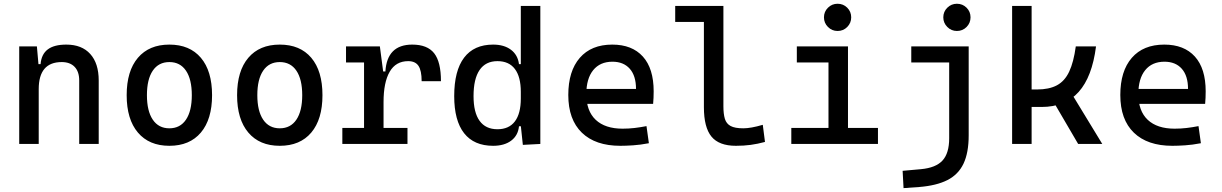

<svg xmlns="http://www.w3.org/2000/svg" viewBox="-20 -764 6485 1019"><path d="M400.4 0V-336.9Q400.4 -383.8 376 -409.2Q351.6 -434.6 307.6 -434.6Q185.5 -434.6 185.5 -291L155.3 -423.8H195.3Q199.7 -476.1 233.4 -501.7Q267.1 -527.3 332 -527.3Q414.1 -527.3 459 -477.5Q503.9 -427.7 503.9 -336.9V0ZM82 0V-517.6H175.8L185.5 -408.2V0Z M878.9 9.8Q771.5 9.8 711.9 -60.5Q652.3 -130.9 652.3 -258.8Q652.3 -387.2 711.9 -457.3Q771.5 -527.3 878.9 -527.3Q986.8 -527.3 1046.1 -457.3Q1105.5 -387.2 1105.5 -258.8Q1105.5 -130.9 1046.1 -60.5Q986.8 9.8 878.9 9.8ZM878.9 -83Q936 -83 967 -128.9Q998 -174.8 998 -258.8Q998 -343.3 967 -388.9Q936 -434.6 878.9 -434.6Q821.8 -434.6 790.8 -388.9Q759.8 -343.3 759.8 -258.8Q759.8 -174.8 790.8 -128.9Q821.8 -83 878.9 -83Z M1464.8 9.8Q1357.4 9.8 1297.9 -60.5Q1238.3 -130.9 1238.3 -258.8Q1238.3 -387.2 1297.9 -457.3Q1357.4 -527.3 1464.8 -527.3Q1572.8 -527.3 1632.1 -457.3Q1691.4 -387.2 1691.4 -258.8Q1691.4 -130.9 1632.1 -60.5Q1572.8 9.8 1464.8 9.8ZM1464.8 -83Q1522 -83 1553 -128.9Q1584 -174.8 1584 -258.8Q1584 -343.3 1553 -388.9Q1522 -434.6 1464.8 -434.6Q1407.7 -434.6 1376.7 -388.9Q1345.7 -343.3 1345.7 -258.8Q1345.7 -174.8 1376.7 -128.9Q1407.7 -83 1464.8 -83Z M2015.6 -222.7 1985.4 -384.8H2025.4Q2034.2 -527.3 2168 -527.3Q2248 -527.3 2284.2 -481.4Q2320.3 -435.5 2320.3 -333H2217.8Q2217.8 -389.6 2200.9 -414.6Q2184.1 -439.5 2146.5 -439.5Q2080.6 -439.5 2048.1 -383.1Q2015.6 -326.7 2015.6 -222.7ZM1796.9 0V-85H2142.6V0ZM1912.1 0V-517.6H1996.1L2015.6 -369.1V0ZM1816.4 -432.6V-517.6H1989.3L1999 -432.6Z M2597.2 9.8Q2495.6 9.8 2443.1 -57.1Q2390.6 -124 2390.6 -253.9Q2390.6 -388.7 2443.1 -458Q2495.6 -527.3 2597.2 -527.3Q2655.3 -527.3 2691.7 -500Q2728 -472.7 2734.4 -423.8H2774.4L2744.1 -276.4Q2744.1 -356.4 2712.6 -397.9Q2681.2 -439.5 2620.1 -439.5Q2557.6 -439.5 2525.4 -392.6Q2493.2 -345.7 2493.2 -253.9Q2493.2 -167 2525.4 -122.6Q2557.6 -78.1 2620.1 -78.1Q2681.2 -78.1 2712.6 -119.6Q2744.1 -161.1 2744.1 -241.2L2779.3 -93.8H2734.4Q2729.5 -44.9 2693.1 -17.6Q2656.7 9.8 2597.2 9.8ZM2754.9 4.9 2744.1 -96.7V-732.4H2847.7V0Z M3272.5 9.8Q3140.1 9.8 3068.1 -59.8Q2996.1 -129.4 2996.1 -259.8Q2996.1 -386.7 3057.1 -457Q3118.2 -527.3 3229.5 -527.3Q3334.5 -527.3 3391.8 -463.9Q3449.2 -400.4 3449.2 -279.3Q3449.2 -243.7 3446.3 -212.9H3083V-292H3355.5Q3355.5 -361.8 3322.3 -399.2Q3289.1 -436.5 3230.5 -436.5Q3164.6 -436.5 3128.2 -391.6Q3091.8 -346.7 3091.8 -264.6Q3091.8 -174.8 3141.8 -127.9Q3191.9 -81.1 3284.2 -81.1Q3316.4 -81.1 3347.7 -84.7Q3378.9 -88.4 3411.1 -94.7L3423.8 -3.9Q3377.9 4.9 3339.8 7.3Q3301.8 9.8 3272.5 9.8Z M3885.7 9.8Q3795.9 9.8 3755.9 -39.1Q3715.8 -87.9 3715.8 -195.3V-732.4H3819.3V-200.2Q3819.3 -159.2 3827.1 -133.3Q3835 -107.4 3857.7 -95.2Q3880.4 -83 3924.8 -83Q3965.3 -83 4028.3 -101.6L4040 -10.7Q4000.5 0 3964.1 4.9Q3927.7 9.8 3885.7 9.8ZM3563.5 -647.5V-732.4H3724.6V-647.5Z M4377 0V-488.3H4480.5V0ZM4179.7 0V-85H4386.7V0ZM4470.7 0V-85H4639.6V0ZM4209 -432.6V-517.6H4480.5V-432.6ZM4425.3 -599.6Q4395.5 -599.6 4374.3 -620.8Q4353 -642.1 4353 -671.9Q4353 -702.1 4374.3 -723.1Q4395.5 -744.1 4425.3 -744.1Q4455.6 -744.1 4476.6 -723.1Q4497.6 -702.1 4497.6 -671.9Q4497.6 -642.1 4476.6 -620.8Q4455.6 -599.6 4425.3 -599.6Z M4775.4 234.4 4770.5 142.6 4868.2 133.8Q4946.8 126.5 4982.2 87.9Q5017.6 49.3 5017.6 -30.3V-187.5H5121.1V-45.9Q5121.1 46.4 5093.8 104.2Q5066.4 162.1 5008.3 191.7Q4950.2 221.2 4858.4 228.5ZM4816.4 -432.6V-517.6H5025.4V-432.6ZM5017.6 -170.9V-517.6H5121.1V-170.9ZM5058.6 -599.6Q5028.8 -599.6 5007.6 -620.8Q4986.3 -642.1 4986.3 -671.9Q4986.3 -702.1 5007.6 -723.1Q5028.8 -744.1 5058.6 -744.1Q5088.9 -744.1 5109.9 -723.1Q5130.9 -702.1 5130.9 -671.9Q5130.9 -642.1 5109.9 -620.8Q5088.9 -599.6 5058.6 -599.6Z M5424.8 -196.3V-289.1H5483.4Q5547.9 -289.1 5589.4 -311.3Q5630.9 -333.5 5654.5 -383.8Q5678.2 -434.1 5689.5 -517.6H5796.9Q5776.4 -356 5704.8 -276.1Q5633.3 -196.3 5507.8 -196.3ZM5351.6 0V-732.4H5455.1V0ZM5702.1 0 5554.7 -252 5652.3 -292 5830.1 0Z M6202.1 9.8Q6069.8 9.8 5997.8 -59.8Q5925.8 -129.4 5925.8 -259.8Q5925.8 -386.7 5986.8 -457Q6047.9 -527.3 6159.2 -527.3Q6264.2 -527.3 6321.5 -463.9Q6378.9 -400.4 6378.9 -279.3Q6378.9 -243.7 6376 -212.9H6012.7V-292H6285.2Q6285.2 -361.8 6252 -399.2Q6218.8 -436.5 6160.2 -436.5Q6094.2 -436.5 6057.9 -391.6Q6021.5 -346.7 6021.5 -264.6Q6021.5 -174.8 6071.5 -127.9Q6121.6 -81.1 6213.9 -81.1Q6246.1 -81.1 6277.3 -84.7Q6308.6 -88.4 6340.8 -94.7L6353.5 -3.9Q6307.6 4.9 6269.5 7.3Q6231.4 9.8 6202.1 9.8Z"/></svg>

Font: Cascadia Mono PL
Style: Regular
Weight: 400
Monospace: yes
Designer: Aaron Bell
Foundry: Saja Typeworks
Version: Version 2102.003